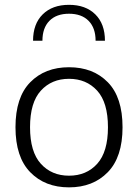

<svg xmlns="http://www.w3.org/2000/svg" viewBox="-20 -786 582 811"><path d="M119.6 -613.8Q119.6 -685.1 160.4 -725.3Q201.2 -765.6 271.5 -765.6Q341.8 -765.6 382.6 -725.3Q423.3 -685.1 423.3 -613.8H383.8Q383.8 -668 354.2 -698Q324.7 -728 271.5 -728Q218.3 -728 188.7 -698Q159.2 -668 159.2 -613.8ZM271.5 -502Q373.5 -502 435.5 -438.5Q497.6 -375 497.6 -248.5Q497.6 -122.6 435.3 -58.6Q373 5.4 271.5 5.4Q169.9 5.4 107.7 -58.6Q45.4 -122.6 45.4 -248.5Q45.4 -375 107.7 -438.5Q169.9 -502 271.5 -502ZM271.5 -453.1Q198.2 -453.1 152.6 -403.1Q106.9 -353 106.9 -248.5Q106.9 -144.5 152.6 -94.2Q198.2 -43.9 271.5 -43.9Q345.2 -43.9 390.6 -94.2Q436 -144.5 436 -248.5Q436 -353 390.4 -403.1Q344.7 -453.1 271.5 -453.1Z"/></svg>

Font: Estedad-FD Light
Style: Regular
Weight: 300
Designer: Amin Abedi
Version: Version 7.3